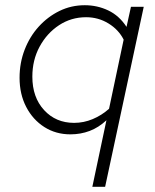

<svg xmlns="http://www.w3.org/2000/svg" viewBox="-20 -507 595 736"><path d="M334 209 388 -46Q358 -18 323.5 -5Q289 8 250 8Q194 8 150 -20Q106 -48 80.5 -97Q55 -146 55 -209Q55 -266 74.5 -316.5Q94 -367 128.5 -405Q163 -443 208 -465Q253 -487 305 -487Q353 -487 395 -467Q437 -447 465 -404L482 -481H531L383 209ZM264 -36Q301 -36 335.5 -50.5Q370 -65 398 -90L454 -355Q435 -393 396 -417Q357 -441 310 -441Q253 -441 206.5 -410.5Q160 -380 132 -328.5Q104 -277 104 -213Q104 -134 149 -85Q194 -36 264 -36Z"/></svg>

Font: Red Hat Text
Style: Italic
Weight: 300
Italic angle: -12°
Designer: Pentagram, MCKL
Foundry: Pentagram, MCKL
Version: Version 1.023